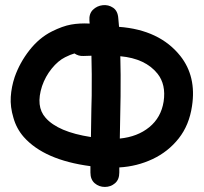

<svg xmlns="http://www.w3.org/2000/svg" viewBox="-20 -737 804 758"><path d="M337 -56Q337 -28 354 -13.5Q371 1 394 1Q417 1 434 -13.5Q451 -28 451 -56V-76Q521 -80 582.5 -109Q644 -138 685.5 -190.5Q727 -243 738 -318Q756 -435 692 -516Q610 -619 450 -631Q448 -648 447 -665Q445 -694 426.5 -706.5Q408 -719 385.5 -716.5Q363 -714 347 -698.5Q331 -683 333 -655L334 -644Q294 -646 260.5 -640Q227 -634 185 -613Q135 -588 96.5 -539Q58 -490 38 -433Q25 -394 22.5 -354.5Q20 -315 33 -272Q45 -229 74 -196Q155 -105 337 -81V-56ZM339 -196Q209 -216 160 -272Q120 -317 146 -397Q159 -435 184 -466Q209 -497 237 -511Q259 -522 274 -526Q290 -515 309 -516L341 -517Q343 -449 342 -359Q341 -339 339 -196ZM453 -190Q456 -343 456 -357Q457 -447 455 -515Q554 -506 602 -446Q636 -403 626 -336Q616 -273 569.5 -235Q523 -197 453 -190Z"/></svg>

Font: Balsamiq Sans
Style: Bold
Weight: 700
Designer: Michael Angeles
Foundry: Balsamiq SRL
Version: Version 1.020; ttfautohint (v1.8.4.7-5d5b);gftools[0.9.26]